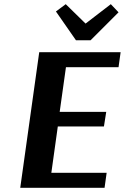

<svg xmlns="http://www.w3.org/2000/svg" viewBox="-20 -900 598 920"><path d="M491 -72 481 0H77L168 -650H558L548 -578H296L266 -364H489L478 -294H257L226 -72ZM344 -707 248 -845 295 -880 390 -787 511 -880 548 -841 414 -707Z"/></svg>

Font: Arsenal
Style: Bold Italic
Weight: 700
Italic angle: -9°
Designer: Andrij Shevchenko
Foundry: Stairsfor.com
Version: Version 1.000